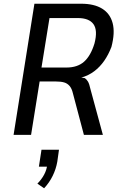

<svg xmlns="http://www.w3.org/2000/svg" viewBox="-20 -725 659 1032"><path d="M53 0 165 -705H416Q486 -705 529 -678.5Q572 -652 585.5 -600.5Q599 -549 579 -473Q563 -431 540 -398Q517 -365 486.5 -342Q456 -319 417 -308L425 -307L436 -305Q445 -299 452.5 -287Q460 -275 467 -243L533 0H431L372 -223Q366 -249 354 -263Q342 -277 324.5 -282Q307 -287 281 -287H193L147 0ZM203 -362H337Q397 -362 432.5 -394Q468 -426 488 -492Q506 -562 482.5 -595Q459 -628 398 -628H246ZM217 287 181 262Q203 240 217 214Q231 188 234 160L245 171H189L203 80H297L288 144Q281 184 263 220.5Q245 257 217 287Z"/></svg>

Font: Nunito Sans 7pt Condensed Medium
Style: Italic
Weight: 500
Width: 3
Italic angle: -9°
Designer: Vernon Adams
Foundry: Vernon Adams
Version: Version 3.101;gftools[0.9.27]